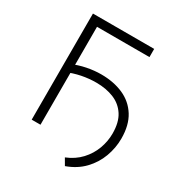

<svg xmlns="http://www.w3.org/2000/svg" viewBox="-193 -831 1025 1097"><g transform="rotate(30 319.0 -282.5)"><path d="M100 0V-700H504V-646H158V0ZM397 135 372 92Q429 69 466.2 28.8Q503.5 -11.5 521.8 -61.2Q540 -111 540 -162Q540 -236 510.8 -281.2Q481.5 -326.5 430.8 -347.2Q380 -368 315 -368Q267 -368 219.2 -358.5Q171.5 -349 122 -328L123 -382Q174 -404 222.5 -413.5Q271 -423 315 -423Q398 -423 461.8 -394.8Q525.5 -366.5 561.8 -308.5Q598 -250.5 598 -162Q598 -100.5 576.2 -41.5Q554.5 17.5 510 64Q465.5 110.5 397 135Z"/></g></svg>

Font: Geologica Roman Thin
Style: Regular
Weight: 250
Designer: Sindre Bremnes, Frode Helland
Foundry: Monokrom Skriftforlag AS
Version: Version 1.010;gftools[0.9.28]